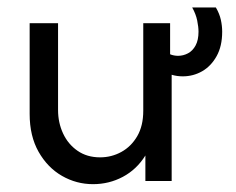

<svg xmlns="http://www.w3.org/2000/svg" viewBox="-20 -478 623 507"><path d="M225.7 8.3Q181.9 8.3 143.8 -13.5Q105.6 -35.4 81.9 -77.1Q58.3 -118.8 58.3 -177.1V-416.7H133.3V-187.5Q133.3 -154.2 146.5 -125.7Q159.7 -97.2 184.7 -79.9Q209.7 -62.5 244.4 -62.5Q274.3 -62.5 300.3 -76.7Q326.4 -91 342.4 -118.4Q358.3 -145.8 358.3 -185.4V-416.7H429.2V-334.7Q434 -332.6 439.6 -331.6Q445.1 -330.6 450 -330.6Q463.9 -330.6 476.4 -337.2Q488.9 -343.8 496.5 -358Q504.2 -372.2 504.2 -394.4Q504.2 -406.9 500.7 -424Q497.2 -441 487.5 -458.3H550Q559.7 -441.7 563.2 -425.7Q566.7 -409.7 566.7 -394.4Q566.7 -356.2 552.1 -329.9Q537.5 -303.5 513.9 -289.9Q490.3 -276.4 462.5 -276.4Q455.6 -276.4 447.9 -277.4Q440.3 -278.5 433.3 -280.6V0H363.9V-67.4Q341 -30.6 304.5 -11.1Q268.1 8.3 225.7 8.3Z"/></svg>

Font: Afacad Flux
Style: Regular
Weight: 400
Designer: Kristian Moeller
Foundry: Dicotype
Version: Version 1.100